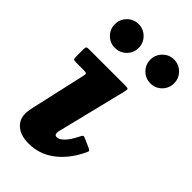

<svg xmlns="http://www.w3.org/2000/svg" viewBox="-244 -855 949 949"><g transform="rotate(45 230.0 -381.0)"><path d="M314.5 -496 225.5 -134.5Q222.5 -123.5 222.5 -115Q222.5 -99.5 237.5 -99.5Q255 -99.5 275.2 -120.8Q295.5 -142 314 -180Q321 -193.5 324.5 -196.8Q328 -200 343 -193L387 -173.5Q401 -167 398 -159.5Q395 -152 388.5 -139.5Q351.5 -65.5 293.2 -22.2Q235 21 161 21Q106.5 21 75.5 -4.8Q44.5 -30.5 44.5 -73Q44.5 -84.5 47.5 -100Q50.5 -115.5 52.5 -125.5L115.5 -405.5Q119 -420 116.8 -424.2Q114.5 -428.5 96 -428.5H43Q30.5 -428.5 27 -432Q23.5 -435.5 23.5 -448.5V-501.5Q23.5 -513.5 27.2 -516.8Q31 -520 42.5 -520H293Q313 -520 316 -516.2Q319 -512.5 314.5 -496ZM376.5 -615Q342 -615 317.8 -639.2Q293.5 -663.5 293.5 -698Q293.5 -732.5 317.8 -757Q342 -781.5 376.5 -781.5Q411 -781.5 435.2 -757Q459.5 -732.5 459.5 -698Q459.5 -663.5 435.2 -639.2Q411 -615 376.5 -615ZM128.5 -615Q94 -615 69.8 -639.2Q45.5 -663.5 45.5 -698Q45.5 -732.5 69.8 -757Q94 -781.5 128.5 -781.5Q163 -781.5 187.5 -757Q212 -732.5 212 -698Q212 -663.5 187.5 -639.2Q163 -615 128.5 -615Z"/></g></svg>

Font: Besley* Heavy
Style: Italic
Weight: 800
Italic angle: -13°
Designer: Owen Earl
Foundry: indestructible type*
Version: Version 3.000; ttfautohint (v1.8.3)